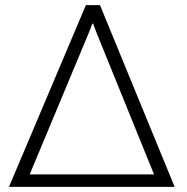

<svg xmlns="http://www.w3.org/2000/svg" viewBox="-20 -731 732 751"><path d="M15.1 0 315.9 -710.9H371.1L663.1 0ZM96.2 -48.8H582.5L357.9 -602.1L344.2 -638.7H341.3L328.1 -604.5Z"/></svg>

Font: Roboto Slab LO Light
Style: Regular
Weight: 300
Designer: Google
Version: Version 2.000